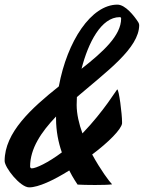

<svg xmlns="http://www.w3.org/2000/svg" viewBox="-40 -762 651 829"><path d="M557 -666C539 -694 501 -742 467 -742C354 -742 250 -585 214 -389C95 -294 -20 -190 -20 -67C-20 -39 47 47 86 47C126 47 192 16 259 -26C276 8 292 30 295 35C326 37 415 38 444 34C432 22 394 -29 358 -95C429 -148 484 -204 487 -229V-236C487 -268 474 -376 466 -376C464 -376 410 -284 316 -186C301 -227 291 -270 291 -309C291 -319 292 -331 292 -343C420 -453 561 -554 561 -654C561 -658 559 -662 557 -666ZM227 -104C167 -59 115 -35 97 -35C92 -35 90 -40 90 -43C90 -120 137 -191 202 -259V-250C202 -196 212 -147 227 -104ZM477 -688C481 -688 483 -686 483 -682C483 -609 406 -539 312 -465C341 -578 397 -688 477 -688Z"/></svg>

Font: Yesteryear
Style: Regular
Weight: 400
Designer: Astigmatic (AOETI)
Foundry: Astigmatic (AOETI)
Version: Version 1.000